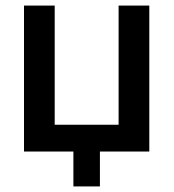

<svg xmlns="http://www.w3.org/2000/svg" viewBox="-20 -543 622 688"><path d="M243 125V0H66V-523H176V-96H405V-523H515V0H338V125Z"/></svg>

Font: Raleway-v4020 SemiBold
Style: Regular
Weight: 600
Designer: Matt McInerney, Pablo Impallari, Rodrigo Fuenzalida
Foundry: Matt McInerney, Pablo Impallari, Rodrigo Fuenzalida
Version: Version 4.020;PS 004.020;hotconv 1.0.88;makeotf.lib2.5.64775